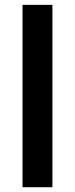

<svg xmlns="http://www.w3.org/2000/svg" viewBox="-20 -783 313 803"><path d="M74.2 0V-762.7H199.2V0Z"/></svg>

Font: Min Sans SemiBold
Style: Regular
Weight: 600
Designer: Jinseong-Kim, NotoSansCJK, Nunito
Foundry: Jinseong-Kim
Version: Version 1.400;Glyphs 3.1.2 (3151)